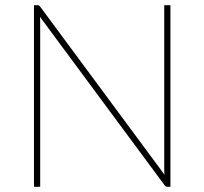

<svg xmlns="http://www.w3.org/2000/svg" viewBox="-20 -723 791 743"><path d="M639.5 -703V0H628Q621.5 0 617 -6L134.5 -658Q135 -653.5 135.2 -648.8Q135.5 -644 135.5 -640V0H111.5V-703H124Q128 -703 130.5 -701.8Q133 -700.5 136 -696.5L616.5 -47Q616 -51.5 615.8 -56Q615.5 -60.5 615.5 -64.5V-703Z"/></svg>

Font: Lato 2
Style: Regular
Weight: 200
Designer: Lukasz Dziedzic with Adam Twardoch and Botio Nikoltchev
Foundry: tyPoland Lukasz Dziedzic
Version: Version 2.015; 2015-08-06; http://www.latofonts.com/